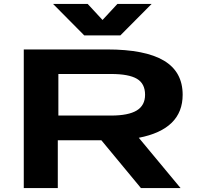

<svg xmlns="http://www.w3.org/2000/svg" viewBox="-20 -950 1013 970"><path d="M541 -366.2Q628.4 -366.2 670.7 -391.8Q712.9 -417.5 712.9 -471.2Q712.9 -527.8 671.6 -552Q630.4 -576.2 541 -576.2H274.9V-366.2ZM100.1 0V-700.2H521Q712.9 -700.2 807.9 -643.8Q902.8 -587.4 902.8 -471.2Q902.8 -296.9 681.2 -253.9L892.1 0H691.9L492.2 -241.2H272V0ZM248 -930.2H422.9L498 -849.1L573.2 -930.2H746.1L587.9 -771H405.8Z"/></svg>

Font: Messapia Bold
Style: Regular
Weight: 400
Designer: Luca Marsano
Foundry: Collletttivo
Version: Version 1.000;FEAKit 1.0